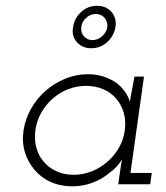

<svg xmlns="http://www.w3.org/2000/svg" viewBox="-20 -642 578 669"><path d="M62 -187.6Q56 -147 66.7 -111.8Q77.4 -76.6 100.4 -50.2Q122.8 -23.2 156.6 -8Q190.3 7.2 231.7 7.2Q269.9 7.2 303.3 -5.7Q336.7 -18.6 361.7 -39.8Q376.8 -50.8 387.7 -63.1Q398.7 -75.3 404.9 -86.9Q403.3 -75.2 401.3 -64.2Q399.3 -53.2 397.7 -40.7L392 0H503.3L508.8 -39.4H434.6L481.7 -375H448.6Q444.8 -352.7 440.3 -330.6Q435.7 -308.6 432.5 -286.6Q428.3 -304.2 415.8 -322Q403.3 -339.8 384.3 -354.1Q364.7 -367.3 340.1 -375.4Q315.6 -383.4 286.1 -383.4Q244.7 -383.4 207 -367.7Q169.2 -352 138.8 -325.6Q108.4 -299.2 88.2 -263.2Q68 -227.2 62 -187.6ZM103.4 -188Q107.6 -220.3 123.4 -248.6Q139.1 -276.9 163.2 -298Q187.3 -319.5 217.1 -331.1Q246.9 -342.8 280.2 -342.8Q312.5 -342.8 339.7 -331.1Q366.9 -319.5 384.8 -298.4Q403 -277.3 411.2 -248.8Q419.3 -220.3 414.7 -187.6Q410.5 -155.1 394.4 -127.1Q378.3 -99.1 354.3 -78.6Q330.2 -57.1 299.8 -45.1Q269.3 -33 236.7 -33Q204.9 -33 179.3 -44.1Q153.7 -55.2 135.8 -74.7Q116 -95.6 107.4 -124.7Q98.8 -153.9 103.4 -188ZM263.3 -547.9Q265.1 -566.4 280.3 -579.9Q295.4 -593.3 314 -593.3Q332.7 -593.3 344.2 -579.8Q355.7 -566.3 354.1 -547.8Q351.1 -529.4 336 -515.9Q320.8 -502.3 302.3 -502.3Q283.7 -502.3 272.1 -515.9Q260.5 -529.4 263.3 -547.9ZM234.7 -547.8Q228.9 -516.5 247.8 -495.2Q266.7 -473.9 298 -473.9Q330.1 -473.9 353.5 -495.2Q376.8 -516.5 382.4 -547.8Q387 -579.1 368.4 -600.5Q349.9 -621.8 318.1 -621.8Q286.4 -621.8 262.9 -600.5Q239.4 -579.1 234.7 -547.8Z"/></svg>

Font: Josefin Slab Thin
Style: Italic
Weight: 100
Italic angle: -12°
Designer: Santiago Orozco
Foundry: Typemade
Version: Version 2.000